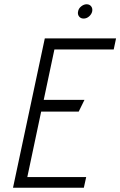

<svg xmlns="http://www.w3.org/2000/svg" viewBox="-20 -880 564 900"><path d="M386 -860Q373 -860 360.5 -850Q348 -840 346 -826Q343 -813 350.5 -803Q358 -793 372 -793Q386 -793 397.5 -803Q409 -813 412 -826Q415 -840 407.5 -850Q400 -860 386 -860ZM41 0H373L384 -50H108L173 -357H349L376 -412H185L235 -648H513L524 -700H190Z"/></svg>

Font: Advent Pro
Style: Italic
Weight: 400
Italic angle: -12°
Designer: VivaRado, Andreas Kalpakidis
Foundry: VivaRado, Andreas Kalpakidis
Version: Version 3.000